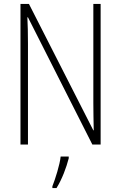

<svg xmlns="http://www.w3.org/2000/svg" viewBox="-20 -734 615 975"><path d="M491 0V-714H454V-211C454 -174 455 -120 456 -72H454L127 -714H84V0H122V-512C122 -566 121 -606 119 -646H122L449 0ZM329 70V61H288C284 102 260 177 246 212V221H267C295 176 317 117 329 70Z"/></svg>

Font: Noto Sans Gurmukhi Condensed ExtraLight
Style: Regular
Weight: 200
Width: 3
Designer: Jelle Bosma - Monotype Design Team
Foundry: Monotype Imaging Inc.
Version: Version 2.004